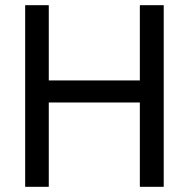

<svg xmlns="http://www.w3.org/2000/svg" viewBox="-20 -720 727 740"><path d="M77 0V-700H168V-410H519V-700H611V0H519V-325H168V0Z"/></svg>

Font: Zen Kaku Gothic New Medium
Style: Regular
Weight: 500
Designer: Yoshimichi Ohira
Foundry: Positype
Version: Version 1.002